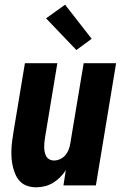

<svg xmlns="http://www.w3.org/2000/svg" viewBox="-20 -789 540 817"><path d="M134 8Q115 8 97.5 2.5Q80 -3 67.5 -15Q55 -27 47.5 -43Q40 -59 35.5 -76.5Q31 -94 29.5 -112.5Q28 -131 28.5 -149.5Q29 -168 31.5 -187Q34 -206 37 -225L86 -520H224L172 -206Q170 -195 169 -184.5Q168 -174 168 -163.5Q168 -153 170 -143Q172 -133 176.5 -124.5Q181 -116 190 -111Q199 -106 210 -106Q223 -106 236 -112Q249 -118 258 -128.5Q267 -139 272 -152Q277 -165 279 -178L336 -520H474L388 0H250L260 -65Q250 -49 236 -35Q222 -21 205.5 -11Q189 -1 170.5 3.5Q152 8 134 8ZM305 -576 176 -711 257 -769 370 -624Z"/></svg>

Font: Iosevka SS04 Heavy
Style: Italic
Weight: 900
Italic angle: -9°
Monospace: yes
Designer: Belleve Invis
Foundry: Belleve Invis
Version: Version 19.0.0; ttfautohint (v1.8.4)